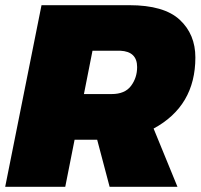

<svg xmlns="http://www.w3.org/2000/svg" viewBox="-25 -720 773 740"><path d="M659 0H397.5L349.5 -181.5H262.5L226.5 0H-5L135 -700H473.5Q607 -700 667.5 -644Q728 -588 728 -498.5Q728 -311.5 567 -224.5ZM405.5 -357.5Q456.5 -357.5 480 -389Q503.5 -420.5 503.5 -461.5Q503.5 -521.5 438.5 -524.5H331.5L298.5 -357.5Z"/></svg>

Font: Argentum Sans Black
Style: Italic
Weight: 900
Italic angle: -11°
Designer: Julieta Ulanovsky (font), Cristiano Sobral (main changes and remaster)
Foundry: Julieta Ulanovsky (font), Cristiano Sobral (main changes and remaster)
Version: Version 2.007;June 15, 2022;FontCreator 14.0.0.2814 64-bit; 